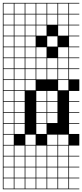

<svg xmlns="http://www.w3.org/2000/svg" viewBox="-20 -1025 578 1352"><path d="M0 307.7V-1004.8H538.5V-1000H466.3V-927.9H538.5V-923.1H466.3V-851H538.5V-846.2H466.3V-774H538.5V-769.2H466.3V-697.1H538.5V-692.3H466.3V-620.2H538.5V-615.4H466.3V-543.3H538.5V-538.5H466.3V-466.3H538.5V-384.6H466.3V-312.5H538.5V-307.7H466.3V-235.6H538.5V-230.8H466.3V-158.7H538.5V-153.8H466.3V-81.7H538.5V0H466.3V72.1H538.5V76.9H466.3V149H538.5V153.8H466.3V226H538.5V230.8H466.3V302.9H538.5V307.7ZM389.4 -927.9H461.5V-1000H389.4ZM312.5 -927.9H384.6V-1000H312.5ZM235.6 -927.9H307.7V-1000H235.6ZM158.7 -927.9H230.8V-1000H158.7ZM81.7 -927.9H153.8V-1000H81.7ZM4.8 -927.9H76.9V-1000H4.8ZM389.4 -851H461.5V-923.1H389.4ZM312.5 -851H384.6V-923.1H312.5ZM235.6 -851H307.7V-923.1H235.6ZM158.7 -851H230.8V-923.1H158.7ZM81.7 -851H153.8V-923.1H81.7ZM4.8 -851H76.9V-923.1H4.8ZM389.4 -774H461.5V-846.2H389.4ZM235.6 -774H307.7V-846.2H235.6ZM158.7 -774H230.8V-846.2H158.7ZM81.7 -774H153.8V-846.2H81.7ZM4.8 -774H76.9V-846.2H4.8ZM158.7 -697.1H230.8V-769.2H158.7ZM312.5 -697.1H384.6V-769.2H312.5ZM81.7 -697.1H153.8V-769.2H81.7ZM4.8 -697.1H76.9V-769.2H4.8ZM235.6 -620.2H307.7V-692.3H235.6ZM389.4 -620.2H461.5V-692.3H389.4ZM158.7 -620.2H230.8V-692.3H158.7ZM81.7 -620.2H153.8V-692.3H81.7ZM4.8 -620.2H76.9V-692.3H4.8ZM389.4 -543.3H461.5V-615.4H389.4ZM235.6 -543.3H307.7V-615.4H235.6ZM158.7 -543.3H230.8V-615.4H158.7ZM312.5 -543.3H384.6V-615.4H312.5ZM4.8 -543.3H76.9V-615.4H4.8ZM81.7 -543.3H153.8V-615.4H81.7ZM81.7 -466.3H153.8V-538.5H81.7ZM389.4 -466.3H461.5V-538.5H389.4ZM312.5 -466.3H384.6V-538.5H312.5ZM158.7 -466.3H230.8V-538.5H158.7ZM4.8 -466.3H76.9V-538.5H4.8ZM235.6 -466.3H307.7V-538.5H235.6ZM389.4 -389.4H461.5V-461.5H389.4ZM81.7 -389.4H153.8V-461.5H81.7ZM158.7 -389.4H230.8V-461.5H158.7ZM4.8 -389.4H76.9V-461.5H4.8ZM81.7 -312.5H153.8V-384.6H81.7ZM312.5 -312.5H384.6V-384.6H312.5ZM4.8 -312.5H76.9V-384.6H4.8ZM235.6 -312.5H307.7V-384.6H235.6ZM81.7 -235.6H153.8V-307.7H81.7ZM312.5 -235.6H384.6V-307.7H312.5ZM4.8 -235.6H76.9V-307.7H4.8ZM235.6 -235.6H307.7V-307.7H235.6ZM81.7 -158.7H153.8V-230.8H81.7ZM312.5 -158.7H384.6V-230.8H312.5ZM4.8 -158.7H76.9V-230.8H4.8ZM235.6 -158.7H307.7V-230.8H235.6ZM4.8 -81.7H76.9V-153.8H4.8ZM235.6 -81.7H307.7V-153.8H235.6ZM81.7 -81.7H153.8V-153.8H81.7ZM76.9 -76.9H4.8V-4.8H76.9ZM312.5 -4.8H384.6V-76.9H312.5ZM158.7 -4.8H230.8V-76.9H158.7ZM389.4 -4.8H461.5V-76.9H389.4ZM235.6 72.1H307.7V0H235.6ZM312.5 72.1H384.6V0H312.5ZM158.7 72.1H230.8V0H158.7ZM4.8 72.1H76.9V0H4.8ZM389.4 72.1H461.5V0H389.4ZM81.7 72.1H153.8V0H81.7ZM235.6 149H307.7V76.9H235.6ZM312.5 149H384.6V76.9H312.5ZM158.7 149H230.8V76.9H158.7ZM4.8 149H76.9V76.9H4.8ZM389.4 149H461.5V76.9H389.4ZM81.7 149H153.8V76.9H81.7ZM312.5 226H384.6V153.8H312.5ZM235.6 226H307.7V153.8H235.6ZM389.4 226H461.5V153.8H389.4ZM158.7 226H230.8V153.8H158.7ZM4.8 226H76.9V153.8H4.8ZM81.7 226H153.8V153.8H81.7ZM312.5 302.9H384.6V230.8H312.5ZM235.6 302.9H307.7V230.8H235.6ZM81.7 302.9H153.8V230.8H81.7ZM389.4 302.9H461.5V230.8H389.4ZM158.7 302.9H230.8V230.8H158.7ZM4.8 302.9H76.9V230.8H4.8Z"/></svg>

Font: Jacquarda Bastarda 9 Charted
Style: Regular
Weight: 400
Designer: Sarah Cadigan-Fried
Version: Version 1.000; ttfautohint (v1.8.4.7-5d5b)